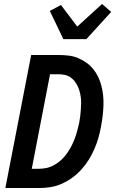

<svg xmlns="http://www.w3.org/2000/svg" viewBox="-20 -947 590 967"><path d="M7 0 137 -670H275Q300 -670 325.5 -667Q351 -664 373.5 -654.5Q396 -645 415.5 -631Q435 -617 450 -598.5Q465 -580 475 -558.5Q485 -537 491 -513.5Q497 -490 499.5 -465Q502 -440 501 -414.5Q500 -389 497 -363Q494 -337 489 -311Q484 -282 476 -254Q468 -226 456 -198Q444 -170 428 -144Q412 -118 391 -94.5Q370 -71 344.5 -52.5Q319 -34 291 -21.5Q263 -9 234 -4.5Q205 0 177 0ZM177 -97Q197 -97 216.5 -101.5Q236 -106 255 -117Q274 -128 290 -143Q306 -158 318 -175.5Q330 -193 340 -212Q350 -231 357 -250.5Q364 -270 369.5 -290Q375 -310 379 -329Q382 -345 384 -361.5Q386 -378 387 -393.5Q388 -409 388.5 -425Q389 -441 387 -456.5Q385 -472 381 -486.5Q377 -501 370.5 -514.5Q364 -528 355 -539Q346 -550 333.5 -558.5Q321 -567 305.5 -570Q290 -573 274 -573H232L140 -97ZM299 -750 231 -892 287 -922 369 -813 494 -927 540 -887 415 -750Z"/></svg>

Font: Lode
Style: Bold Italic
Weight: 700
Italic angle: -11°
Monospace: yes
Designer: Belleve Invis
Foundry: Belleve Invis
Version: Version 29.2.0; ttfautohint (v1.8.3)